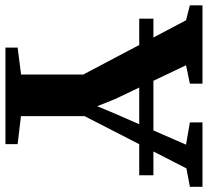

<svg xmlns="http://www.w3.org/2000/svg" viewBox="-68 -734 783 724"><g transform="rotate(90 324.0 -371.5)"><path d="M242.5 -59V-293.5L38 -681L-18.5 -695.5V-743H277V-695.5L207.5 -681L335 -413.5L362 -346L390 -413L507 -681L423 -695.5V-743H666V-695.5L596.5 -682.5L399.5 -298.5V-58.5L505 -46V0H141V-46ZM622.5 -558V-504.5H32V-558Z"/></g></svg>

Font: Merriweather 60pt
Style: Bold
Weight: 700
Version: Version 2.100